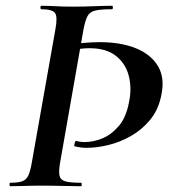

<svg xmlns="http://www.w3.org/2000/svg" viewBox="-20 -645 586 665"><path d="M15 0Q13 0 13 -6Q13 -12 15 -12Q42 -12 56.5 -17Q71 -22 78 -37Q85 -52 90 -81L172 -544Q180 -587 170.5 -600Q161 -613 123 -613Q120 -613 120 -619Q120 -625 123 -625Q145 -625 172.5 -623.5Q200 -622 232 -622Q274 -622 308 -623.5Q342 -625 368 -625Q371 -625 371 -619Q371 -613 368 -613Q329 -613 310 -608.5Q291 -604 283 -589Q275 -574 269 -542L188 -81Q183 -52 186 -37Q189 -22 206 -17Q223 -12 261 -12Q263 -12 263 -6Q263 0 261 0Q234 0 199.5 -1Q165 -2 124 -2Q93 -2 65 -1Q37 0 15 0ZM280 -133Q268 -133 258 -134.5Q248 -136 239 -138Q236 -139 238.5 -148.5Q241 -158 244 -157Q257 -153 274 -153Q303 -153 334 -165.5Q365 -178 391 -208Q417 -238 427 -292Q437 -340 426 -382.5Q415 -425 381.5 -451.5Q348 -478 290 -478Q266 -478 242.5 -473.5Q219 -469 201 -463L195 -483Q224 -492 259.5 -495.5Q295 -499 325 -499Q399 -499 451.5 -477.5Q504 -456 528 -414.5Q552 -373 538 -312Q528 -264 500 -230Q472 -196 434.5 -174.5Q397 -153 356.5 -143Q316 -133 280 -133Z"/></svg>

Font: Cormorant Garamond Light
Style: Bold Italic
Weight: 700
Italic angle: -10°
Version: Version 4.001